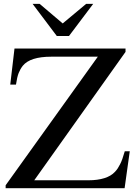

<svg xmlns="http://www.w3.org/2000/svg" viewBox="-20 -995 706 1015"><path d="M666 -195.3 638.7 0H9.8V-15.6L497.1 -695.3H251Q139.6 -695.3 100.6 -647.5Q86.9 -629.9 78.6 -608.9Q70.3 -587.9 64.5 -547.9H34.2L56.6 -738.3H643.6V-720.7L161.1 -42H448.2Q496.1 -42 531.7 -53.2Q567.4 -64.5 586.9 -85.9Q595.7 -94.7 602.1 -104.5Q608.4 -114.3 614.7 -126.5Q621.1 -138.7 627 -155.3Q632.8 -171.9 639.6 -195.3ZM189.5 -974.6 311.5 -871.1 435.5 -974.6H472.7L344.7 -804.7H280.3L152.3 -974.6Z"/></svg>

Font: Jomolhari
Style: Regular
Weight: 400
Designer: Christopher J. Fynn
Foundry: Christopher  J.  Fynn (Karma Drubgy¸ Tenzin).
Version: Version alpha 0.003c 2006